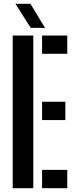

<svg xmlns="http://www.w3.org/2000/svg" viewBox="-20 -986 394 1006"><path d="M46.5 0V-800H154.5V0ZM200.5 -704V-800H332.5V-704ZM200.5 -357V-453H322.5V-357ZM200.5 0V-96H332.5V0ZM141 -840 61 -966H139.5L216 -840Z"/></svg>

Font: Big Shoulders Stencil Display
Style: Bold
Weight: 700
Designer: Patric King
Foundry: XO Type Co
Version: Version 1.000